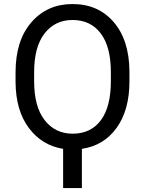

<svg xmlns="http://www.w3.org/2000/svg" viewBox="-20 -741 728 964"><path d="M629.9 -333Q629.9 -188 565.4 -98.9Q501 -9.8 391.1 6.3V203.1H296.9V6.3Q190.4 -10.7 124.8 -98.6Q59.1 -186.5 58.1 -328.6V-377.9Q58.1 -537.6 137.7 -629.2Q217.3 -720.7 343.8 -720.7Q472.7 -720.7 550.5 -630.6Q628.4 -540.5 629.9 -383.8ZM536.6 -378.9Q536.6 -505.9 485.8 -573.2Q435.1 -640.6 343.8 -640.6Q256.3 -640.6 203.9 -573.2Q151.4 -505.9 151.4 -378.9V-333Q151.4 -205.1 204.3 -137.5Q257.3 -69.8 344.7 -69.8Q436.5 -69.8 486.6 -137.5Q536.6 -205.1 536.6 -333Z"/></svg>

Font: LXGW WenKai Screen R
Style: Regular
Weight: 400
Designer: Fontworks Inc.
Version: Version 1.235;May 31, 2022